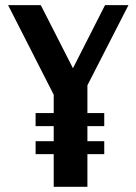

<svg xmlns="http://www.w3.org/2000/svg" viewBox="-20 -720 523 740"><path d="M261.2 -457 384.8 -700.2H475.1L316.9 -391.1V-284.2H381.8V-233.9H316.9V-175.8H381.8V-126H316.9V0H187V-126H117.2V-175.8H187V-233.9H117.2V-284.2H187V-355L11.2 -700.2H137.2Z"/></svg>

Font: Pfennig
Style: Bold
Weight: 700
Version: Version 20120410 ; ttfautohint (v0.8)